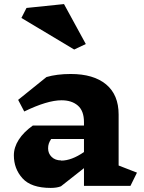

<svg xmlns="http://www.w3.org/2000/svg" viewBox="-20 -912 705 942"><path d="M620 0H392V-87L279 2Q259 10 229 10Q133 10 90.5 -37Q48 -84 48 -150Q48 -189 72 -226.5Q96 -264 141 -296H392V-313Q392 -368 362 -394Q332 -420 282 -420Q212 -420 99 -365L69 -422L208 -534Q259 -549 327 -549Q439 -549 500.5 -498Q562 -447 562 -350V-100L652 -65ZM392 -166V-230H231Q223 -218 219.5 -207.5Q216 -197 216 -184Q216 -159 233.5 -142Q251 -125 280 -125V-124Q331 -124 392 -166ZM344 -669 85 -824 110 -873 294 -892 401 -696Z"/></svg>

Font: Inknut Antiqua
Style: Bold
Weight: 700
Designer: Claus Eggers Sørensen
Foundry: Claus Eggers Sørensen
Version: Version 1.003; ttfautohint (v1.8.2) -l 8 -r 50 -G 200 -x 14 